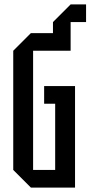

<svg xmlns="http://www.w3.org/2000/svg" viewBox="-20 -850 410 870"><path d="M120 0 40 -80V-620L120 -700H220V-750L300 -830H370V-750H300V-620H130V-80H230V-380H180V-460H320V0Z"/></svg>

Font: Tektur Condensed
Style: Regular
Weight: 400
Width: 3
Designer: Adam Jagosz
Foundry: Adam Jagosz
Version: Version 1.005;gftools[0.9.30]